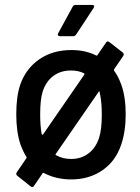

<svg xmlns="http://www.w3.org/2000/svg" viewBox="-20 -720 570 779"><path d="M490 -257Q490 -187 472 -134Q450 -67 396 -29.5Q342 8 269 8Q208 8 158 -18Q154 -20 153 -17L118 34Q112 43 104 36L50 -7Q43 -13 48 -21L87 -78Q89 -81 87 -84Q76 -100 63 -134Q46 -185 46 -256Q46 -329 62 -376Q85 -442 139.5 -479.5Q194 -517 270 -517Q326 -517 370 -495Q374 -493 375 -496L410 -547Q416 -556 424 -549L478 -507Q485 -501 480 -493L443 -439Q442 -436 443 -433Q459 -412 472 -377Q490 -326 490 -257ZM149 -176Q150 -174 152 -173.5Q154 -173 155 -175L322 -417Q324 -422 320 -423Q298 -434 268 -434Q226 -434 196 -411.5Q166 -389 153 -348Q143 -317 143 -255Q143 -211 149 -176ZM393 -255Q393 -307 385 -342V-343L383 -350H382L206 -95Q204 -91 208 -90Q235 -75 269 -75Q309 -75 339 -97.5Q369 -120 382 -161Q393 -194 393 -255ZM216 -585 275 -693Q278 -700 287 -700H354Q360 -700 361.5 -696.5Q363 -693 360 -688L289 -580Q284 -573 277 -573H224Q218 -573 215.5 -576.5Q213 -580 216 -585Z"/></svg>

Font: Amber EN Medium
Style: Regular
Weight: 500
Designer: Jeremy Tribby
Foundry: Tribby Type Co.
Version: Version 1.403 November 24, 2021